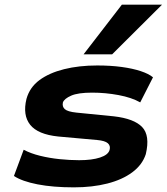

<svg xmlns="http://www.w3.org/2000/svg" viewBox="-20 -796 718 827"><path d="M298 11Q208 11 141.5 -2Q75 -15 40 -38L82 -151Q112 -135 152.5 -125Q193 -115 237 -110.5Q281 -106 321 -106Q376 -106 411 -117.5Q446 -129 452 -150Q457 -168 444.5 -179Q432 -190 398 -193L231 -208Q143 -217 110 -258.5Q77 -300 94 -370Q108 -420 150 -451Q192 -482 256 -498Q320 -514 399 -514Q457 -514 504.5 -507.5Q552 -501 586.5 -489.5Q621 -478 639 -463L584 -355Q547 -376 490.5 -386.5Q434 -397 377 -397Q316 -397 286.5 -384Q257 -371 251 -355Q247 -337 259 -326Q271 -315 309 -311L470 -295Q558 -285 592.5 -248.5Q627 -212 608 -132Q593 -86 550 -54Q507 -22 442.5 -5.5Q378 11 298 11ZM340 -562 505 -776H678L463 -562Z"/></svg>

Font: Nunito Sans 7pt Expanded ExtraBold
Style: Italic
Weight: 800
Width: 7
Italic angle: -9°
Designer: Vernon Adams
Foundry: Vernon Adams
Version: Version 3.101;gftools[0.9.27]